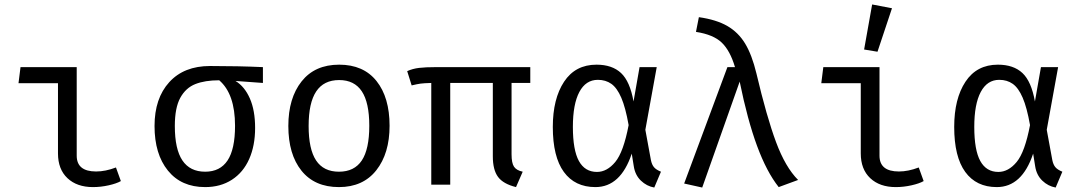

<svg xmlns="http://www.w3.org/2000/svg" viewBox="-20 -828 4840 861"><path d="M63 -455 72 -527H324V-130Q324 -59 411 -59Q453 -59 500 -77L522 -16Q503 -5 467.5 3Q432 11 397 11Q325 11 282.5 -29Q240 -69 240 -140V-455Z M1159 -456 1036 -465Q1077 -440 1100.5 -386.5Q1124 -333 1124 -254Q1124 -175 1097.5 -115Q1071 -55 1020 -22Q969 11 900 11Q793 11 733 -63Q673 -137 673 -263Q673 -387 739 -459.5Q805 -532 922 -532Q1049 -532 1159 -527ZM1034 -264Q1034 -407 963 -468Q899 -468 856 -451Q813 -434 788.5 -389.5Q764 -345 764 -263Q764 -159 798 -108.5Q832 -58 900 -58Q967 -58 1000.5 -108.5Q1034 -159 1034 -264Z M1727 -264Q1727 -140 1667.5 -64.5Q1608 11 1500 11Q1391 11 1332 -62.5Q1273 -136 1273 -263Q1273 -388 1332.5 -463Q1392 -538 1501 -538Q1610 -538 1668.5 -464.5Q1727 -391 1727 -264ZM1364 -263Q1364 -159 1397.5 -108.5Q1431 -58 1500 -58Q1569 -58 1602.5 -108.5Q1636 -159 1636 -264Q1636 -368 1602.5 -418.5Q1569 -469 1501 -469Q1432 -469 1398 -418Q1364 -367 1364 -263Z M2274 -456V-136Q2274 -97 2285 -80.5Q2296 -64 2324 -58L2294 11Q2237 -3 2213.5 -34.5Q2190 -66 2190 -127V-456H1999V0H1914V-456Q1880 -455 1865.5 -453Q1851 -451 1826 -445L1806 -509Q1830 -520 1859 -523.5Q1888 -527 1936 -527H2358V-456Z M2821 -373 2848 -527H2925L2874 -246L2899 -110Q2903 -90 2912.5 -78.5Q2922 -67 2944 -58L2914 13Q2880 7 2854 -18Q2828 -43 2822 -83L2813 -139Q2763 11 2650 11Q2558 11 2508.5 -57Q2459 -125 2459 -259Q2459 -385 2509.5 -461.5Q2560 -538 2655 -538Q2725 -538 2765 -500.5Q2805 -463 2821 -373ZM2549 -259Q2549 -155 2576 -106Q2603 -57 2657 -57Q2702 -57 2739 -101.5Q2776 -146 2799 -267Q2785 -346 2766 -390Q2747 -434 2721.5 -452Q2696 -470 2661 -470Q2607 -470 2578 -415.5Q2549 -361 2549 -259Z M3276 -527Q3254 -601 3216.5 -637Q3179 -673 3101 -685L3114 -751Q3192 -740 3241.5 -711.5Q3291 -683 3321.5 -632.5Q3352 -582 3372 -499Q3418 -304 3460 -191Q3502 -78 3559 -21L3472 11Q3418 -57 3375 -173.5Q3332 -290 3297 -462L3129 13L3048 -5L3242 -527Z M3663 -455 3672 -527H3924V-130Q3924 -59 4011 -59Q4053 -59 4100 -77L4122 -16Q4103 -5 4067.5 3Q4032 11 3997 11Q3925 11 3882.5 -29Q3840 -69 3840 -140V-455ZM3980 -791 3915 -596 3855 -606 3891 -808Z M4621 -373 4648 -527H4725L4674 -246L4699 -110Q4703 -90 4712.5 -78.5Q4722 -67 4744 -58L4714 13Q4680 7 4654 -18Q4628 -43 4622 -83L4613 -139Q4563 11 4450 11Q4358 11 4308.5 -57Q4259 -125 4259 -259Q4259 -385 4309.5 -461.5Q4360 -538 4455 -538Q4525 -538 4565 -500.5Q4605 -463 4621 -373ZM4349 -259Q4349 -155 4376 -106Q4403 -57 4457 -57Q4502 -57 4539 -101.5Q4576 -146 4599 -267Q4585 -346 4566 -390Q4547 -434 4521.5 -452Q4496 -470 4461 -470Q4407 -470 4378 -415.5Q4349 -361 4349 -259Z"/></svg>

Font: FiraDG Mono
Style: Regular
Weight: 400
Designer: Carrois Corporate & Edenspiekermann AG
Foundry: Carrois Corporate GbR & Edenspiekermann AG
Version: Version 3.206